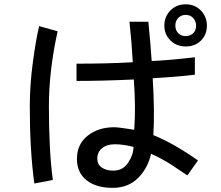

<svg xmlns="http://www.w3.org/2000/svg" viewBox="-20 -864 1040 903"><path d="M120.1 -364.3Q120.1 -465.8 134.8 -573.2Q149.4 -680.7 164.1 -741.2L251 -716.8Q210 -531.2 210 -364.3Q210 -153.3 228.5 -17.6L141.6 -1Q120.1 -153.3 120.1 -364.3ZM341.8 -117.2Q341.8 -185.5 392.1 -225.6Q442.4 -265.6 517.6 -265.6Q536.1 -265.6 611.3 -253.9Q619.1 -359.4 609.4 -490.2Q464.8 -483.4 339.8 -483.4V-564.5Q486.3 -564.5 604.5 -571.3Q599.6 -664.1 588.9 -761.7H677.7Q688.5 -652.3 693.4 -577.1Q771.5 -580.1 896.5 -594.7V-512.7Q818.4 -502.9 698.2 -496.1Q708 -337.9 701.2 -228.5Q795.9 -190.4 911.1 -109.4L861.3 -39.1Q854.5 -43 826.7 -62Q798.8 -81.1 783.7 -90.8Q768.6 -100.6 742.2 -115.2Q715.8 -129.9 690.4 -140.6Q674.8 -71.3 628.4 -25.9Q582 19.5 509.8 19.5Q431.6 19.5 386.7 -16.6Q341.8 -52.7 341.8 -117.2ZM437.5 -118.2Q437.5 -90.8 458.5 -76.2Q479.5 -61.5 512.7 -61.5Q557.6 -61.5 582 -97.7Q606.4 -133.8 608.4 -172.9Q559.6 -185.5 520.5 -185.5Q482.4 -185.5 460 -167Q437.5 -148.4 437.5 -118.2ZM804.7 -743.2Q804.7 -721.7 818.4 -708Q832 -694.3 853.5 -694.3Q874 -694.3 888.2 -707.5Q902.3 -720.7 902.3 -743.2Q902.3 -764.6 888.7 -779.3Q875 -793.9 853.5 -793.9Q832 -793.9 818.4 -779.8Q804.7 -765.6 804.7 -743.2ZM752.9 -743.2Q752.9 -785.2 781.2 -814.5Q809.6 -843.8 853.5 -843.8Q896.5 -843.8 924.8 -814.5Q953.1 -785.2 953.1 -743.2Q953.1 -701.2 925.3 -673.3Q897.5 -645.5 853.5 -645.5Q810.5 -645.5 781.7 -673.8Q752.9 -702.1 752.9 -743.2Z"/></svg>

Font: Gothic A1 Medium
Style: Regular
Weight: 500
Designer: HanYang I&C Co.,Ltd.
Foundry: HanYang I&C Co.,Ltd.
Version: Version 2.50